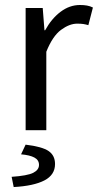

<svg xmlns="http://www.w3.org/2000/svg" viewBox="-20 -518 390 764"><path d="M82 0V-486.1H150L156.9 -397.6H159.6Q185.1 -444.1 221.1 -471.1Q257.1 -498.1 297.9 -498.1Q313.9 -498.1 326.2 -495.9Q338.5 -493.7 349.7 -488.1L331.6 -417.9Q321.2 -420.9 311.8 -422.4Q302.3 -423.9 287.2 -423.9Q256.4 -423.9 222.8 -399.1Q189.2 -374.3 164.3 -312.1V0ZM34.5 226.3 26.3 185.6Q89 181.3 112.1 169.7Q135.2 158 135.2 138.2Q135.2 118.6 116.9 108.9Q98.7 99.1 63.8 96.1L81.9 57.6Q147.7 65.5 173.3 83Q199 100.5 199 134.7Q199 178 156.5 200Q113.9 222 34.5 226.3Z"/></svg>

Font: Source Sans 3 Variable
Style: Regular
Weight: 200
Designer: Paul D. Hunt
Foundry: Adobe Systems Incorporated
Version: Version 3.026